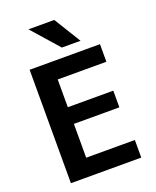

<svg xmlns="http://www.w3.org/2000/svg" viewBox="-172 -1062 945 1162"><g transform="rotate(-20 300.5 -481.5)"><path d="M79.1 0V-730.5H532.2V-617.2H218.8V-438.5H511.7V-331.1H218.8V-113.3H532.2V0ZM156.2 -962.9H322.3L428.7 -790H308.6Z"/></g></svg>

Font: GenEi M Gothic v2 Bold
Style: Regular
Weight: 700
Version: Version 2.0